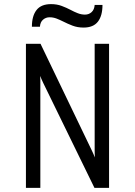

<svg xmlns="http://www.w3.org/2000/svg" viewBox="-20 -913 656 933"><path d="M106 0V-700H177L427 -180Q430 -174 434 -164.8Q438 -155.5 441 -148Q440.5 -162.5 440.2 -168.5Q440 -174.5 440 -181V-700H510V0H439L190 -510Q186.5 -517.5 182.2 -527Q178 -536.5 175 -544Q176 -532 176 -525Q176 -518 176 -511V0ZM386 -779Q357 -779 332.8 -788.2Q308.5 -797.5 288 -808Q271 -816.5 254.8 -822.8Q238.5 -829 221 -829Q202.5 -829 189 -817.2Q175.5 -805.5 174 -783H135Q135 -835.5 157.5 -864.2Q180 -893 228 -893Q256.5 -893 279.8 -884.2Q303 -875.5 323 -865Q340.5 -855.5 357.8 -848.8Q375 -842 393 -842Q412 -842 425.2 -854.2Q438.5 -866.5 440 -889H478Q478 -836.5 455.8 -807.8Q433.5 -779 386 -779Z"/></svg>

Font: Overpass Mono Light
Style: Regular
Weight: 300
Monospace: yes
Designer: Delve Withrington, Dave Bailey
Foundry: Delve Fonts LLC
Version: Version 4.000